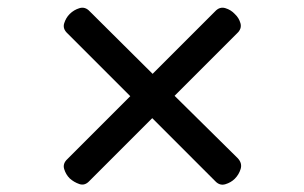

<svg xmlns="http://www.w3.org/2000/svg" viewBox="-20 -691 803 507"><path d="M600 -219Q590 -209 575 -204.5Q560 -200 548 -213L382 -379L216 -213Q204 -200 189.5 -205Q175 -210 164 -220Q154 -230 149.5 -244.5Q145 -259 158 -271L324 -437L158 -603Q145 -615 149.5 -629.5Q154 -644 164 -654Q175 -665 190 -669.5Q205 -674 217 -661L383 -496L548 -661Q560 -674 575 -669.5Q590 -665 600 -654Q611 -644 615 -629.5Q619 -615 606 -603L441 -438L608 -273Q620 -260 615.5 -245Q611 -230 600 -219Z"/></svg>

Font: Playwrite US Modern
Style: Regular
Weight: 400
Designer: Veronika Burian, José Scaglione
Foundry: TypeTogether
Version: Version 1.002